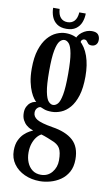

<svg xmlns="http://www.w3.org/2000/svg" viewBox="-98 -696 571 994"><g transform="rotate(10 187.5 -199.0)"><path d="M185 249Q141 249 104.8 232.5Q68.5 216 47 186Q25.5 156 25.5 116Q25.5 83.5 36 61.5Q46.5 39.5 61 26Q75.5 12.5 88.5 5.5Q101.5 -1.5 106.5 -3.5Q102.5 -4.5 92.2 -8.8Q82 -13 70.5 -22.5Q59 -32 50.8 -47.5Q42.5 -63 42.5 -85.5Q42.5 -104.5 49.5 -118.2Q56.5 -132 67 -140Q77.5 -148 87 -150Q89 -150.5 92.2 -151Q95.5 -151.5 96.5 -151.5Q92 -155 83.2 -166.5Q74.5 -178 65.5 -198Q56.5 -218 50 -247.8Q43.5 -277.5 43.5 -318Q43.5 -377.5 56.8 -417.8Q70 -458 91.2 -482.8Q112.5 -507.5 137.5 -518.2Q162.5 -529 186 -529Q231 -529 261.8 -503.5Q292.5 -478 308.5 -432.2Q324.5 -386.5 324.5 -325.5Q324.5 -265 311.8 -224.5Q299 -184 278.2 -160Q257.5 -136 232.8 -125.8Q208 -115.5 184 -115.5Q158.5 -115.5 143.8 -121.2Q129 -127 125.5 -128.5Q125 -128.5 124.5 -128.8Q124 -129 123 -129Q114.5 -129 106 -120Q97.5 -111 97.5 -96Q97.5 -74.5 119.2 -61.2Q141 -48 200.5 -38Q273 -27 310.5 6.8Q348 40.5 348 106Q348 145.5 332.8 172.8Q317.5 200 293 216.8Q268.5 233.5 240.2 241.2Q212 249 185 249ZM185 215.5Q221 215.5 243 189Q265 162.5 265 125.5Q265 83 253 62.5Q241 42 208.5 30.5Q198.5 26 187.5 21.8Q176.5 17.5 167 14.2Q157.5 11 152 9.5Q138.5 16.5 127.2 31.2Q116 46 109.2 66.5Q102.5 87 102.5 113Q102.5 141 112 164.2Q121.5 187.5 139.8 201.5Q158 215.5 185 215.5ZM184 -151.5Q197.5 -151.5 208.8 -164Q220 -176.5 227 -213.5Q234 -250.5 234 -323.5Q234 -394.5 227.2 -430.8Q220.5 -467 209.2 -480Q198 -493 185 -493Q172 -493 160.5 -480Q149 -467 141.8 -430Q134.5 -393 134.5 -321Q134.5 -248.5 141.8 -212.2Q149 -176 160.5 -163.8Q172 -151.5 184 -151.5ZM235.5 -493.5Q240.5 -525.5 265.2 -544.2Q290 -563 317 -563Q340.5 -563 350 -552Q359.5 -541 359.5 -524Q359.5 -508 350.8 -498.8Q342 -489.5 327.5 -489.5Q314.5 -489.5 309 -495.5Q303.5 -501.5 299.2 -507.5Q295 -513.5 285.5 -513.5Q279 -513.5 273.8 -508.5Q268.5 -503.5 268.5 -492.5ZM183.5 -551.5Q153 -551.5 134 -565Q115 -578.5 106.5 -600.5Q98 -622.5 98 -647H132Q134 -616.5 147.5 -601.5Q161 -586.5 183.5 -586.5Q206 -586.5 219.8 -601.5Q233.5 -616.5 235.5 -647H269.5Q269.5 -622.5 261 -600.5Q252.5 -578.5 233.5 -565Q214.5 -551.5 183.5 -551.5Z"/></g></svg>

Font: Imbue Thin 10pt Medium
Style: Regular
Weight: 500
Version: Version 1.102